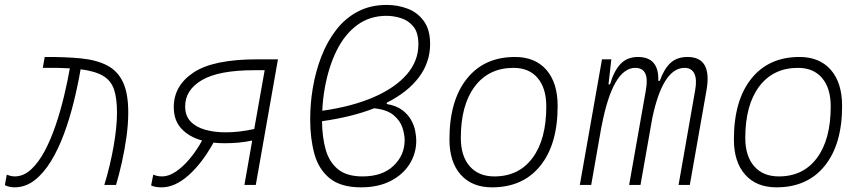

<svg xmlns="http://www.w3.org/2000/svg" viewBox="-24 -762 3560 791"><path d="M405.8 0Q430.2 -80.1 444.1 -159.7Q458 -239.3 458 -298.8Q458 -357.4 445.6 -393.8Q433.1 -430.2 400.6 -449.5Q368.2 -468.8 308.1 -476.6Q296.9 -411.1 280 -342.8Q263.2 -274.4 240 -211.4Q216.8 -148.4 186.5 -98.6Q156.2 -48.8 118.7 -19.5Q81.1 9.8 35.2 9.8Q27.3 9.8 15.9 7.6Q4.4 5.4 -3.9 0.5L3.9 -42.5Q16.6 -37.6 23.9 -36.4Q31.2 -35.2 36.1 -35.2Q72.8 -35.2 103.8 -63.7Q134.8 -92.3 160.2 -139.9Q185.5 -187.5 205.3 -246.1Q225.1 -304.7 239.7 -365.5Q254.4 -426.3 263.7 -480.5Q239.7 -481.9 211.9 -482.4Q184.1 -482.9 152.3 -482.4L160.2 -527.3Q245.1 -527.8 309.3 -521.5Q373.5 -515.1 417 -492.7Q460.4 -470.2 482.4 -424.1Q504.4 -377.9 504.4 -298.8Q504.4 -251.5 497.1 -198.5Q489.7 -145.5 478.3 -94.2Q466.8 -43 454.1 0Z M900.9 -171.9Q877 -171.9 855.5 -174.3Q808.6 -89.4 752.7 -39.8Q696.8 9.8 642.1 9.8Q627 9.8 616 7.6Q605 5.4 598.6 2L607.4 -42.5Q608.4 -42 618.4 -38.6Q628.4 -35.2 644 -35.2Q670.9 -35.2 700.4 -54.9Q730 -74.7 758.1 -108.4Q786.1 -142.1 808.6 -183.1Q756.3 -197.3 724.1 -231.2Q691.9 -265.1 691.9 -320.8Q691.9 -409.2 773.4 -463.4Q855 -517.6 1035.6 -517.6H1121.1L1029.8 0H982.9L1015.1 -183.1Q985.8 -176.8 957 -174.3Q928.2 -171.9 900.9 -171.9ZM1023.4 -230.5 1066.4 -472.7H1022.9Q877.4 -472.7 808.1 -432.1Q738.8 -391.6 738.8 -323.7Q738.8 -285.2 761 -261.7Q783.2 -238.3 821.3 -227.5Q859.4 -216.8 906.2 -216.8Q961.4 -216.8 1023.4 -230.5Z M1569.3 -338.9V-333.5Q1608.9 -326.7 1632.8 -308.8Q1656.7 -291 1669.4 -268.3Q1682.1 -245.6 1686.5 -222.9Q1690.9 -200.2 1690.9 -182.6Q1690.9 -130.4 1663.6 -86.4Q1636.2 -42.5 1585.2 -16.4Q1534.2 9.8 1463.4 9.8Q1380.4 9.8 1334.7 -27.1Q1289.1 -64 1271.5 -127.2Q1253.9 -190.4 1253.9 -269Q1253.9 -299.8 1256.3 -332Q1258.8 -364.3 1264.6 -398.9Q1276.4 -468.8 1300.5 -530.5Q1324.7 -592.3 1361.8 -639.9Q1398.9 -687.5 1450.7 -714.6Q1502.4 -741.7 1568.8 -741.7Q1616.2 -741.7 1657 -725.6Q1697.8 -709.5 1722.9 -674.1Q1748 -638.7 1748 -580.6Q1748 -505.4 1701.9 -443.8Q1655.8 -382.3 1569.3 -338.9ZM1303.7 -305.7Q1425.3 -322.8 1514.2 -361.1Q1603 -399.4 1651.4 -454.8Q1699.7 -510.3 1699.7 -579.6Q1699.7 -627.9 1678.7 -653.1Q1657.7 -678.2 1627.4 -687.5Q1597.2 -696.8 1568.4 -696.8Q1499 -696.8 1447.5 -658.7Q1396 -620.6 1362.8 -553.5Q1329.6 -486.3 1314 -398.9Q1305.7 -353 1303.7 -305.7ZM1517.6 -315.9Q1424.8 -279.8 1302.7 -262.7Q1303.2 -197.8 1317.6 -146.2Q1332 -94.7 1368.2 -64.9Q1404.3 -35.2 1469.7 -35.2Q1551.3 -35.2 1597.2 -78.9Q1643.1 -122.6 1643.1 -185.1Q1643.1 -207.5 1634 -235.8Q1625 -264.2 1598.1 -287.1Q1571.3 -310.1 1517.6 -315.9Z M2002.9 9.8Q1920.4 9.8 1874 -42.5Q1827.6 -94.7 1827.6 -187.5Q1827.6 -347.7 1899.2 -437.5Q1970.7 -527.3 2097.7 -527.3Q2180.7 -527.3 2227.1 -474.1Q2273.4 -420.9 2273.4 -325.2Q2273.4 -167.5 2201.9 -78.9Q2130.4 9.8 2002.9 9.8ZM2012.7 -35.2Q2113.3 -35.2 2169.9 -111.3Q2226.6 -187.5 2226.6 -323.7Q2226.6 -398.4 2191.2 -440.4Q2155.8 -482.4 2091.8 -482.4Q1989.7 -482.4 1932.1 -406Q1874.5 -329.6 1874.5 -193.8Q1874.5 -119.1 1911.1 -77.1Q1947.8 -35.2 2012.7 -35.2Z M2494.6 -517.6 2482.9 -414.6H2489.3Q2505.4 -470.2 2532.7 -498.8Q2560.1 -527.3 2604 -527.3Q2691.4 -527.3 2688 -429.2H2694.3Q2711.4 -477.5 2738 -502.4Q2764.6 -527.3 2808.6 -527.3Q2910.6 -527.3 2886.7 -390.6L2817.9 0H2771.5L2839.8 -389.6Q2848.1 -435.5 2836.4 -459Q2824.7 -482.4 2796.4 -482.4Q2706.5 -482.4 2663.1 -274.4L2614.7 0H2567.9L2636.7 -389.6Q2653.8 -482.4 2593.3 -482.4Q2500.5 -482.4 2454.6 -242.7V-244.6L2411.6 0H2364.7L2456.1 -517.6Z M3174.8 9.8Q3092.3 9.8 3045.9 -42.5Q2999.5 -94.7 2999.5 -187.5Q2999.5 -347.7 3071 -437.5Q3142.6 -527.3 3269.5 -527.3Q3352.5 -527.3 3398.9 -474.1Q3445.3 -420.9 3445.3 -325.2Q3445.3 -167.5 3373.8 -78.9Q3302.2 9.8 3174.8 9.8ZM3184.6 -35.2Q3285.2 -35.2 3341.8 -111.3Q3398.4 -187.5 3398.4 -323.7Q3398.4 -398.4 3363 -440.4Q3327.6 -482.4 3263.7 -482.4Q3161.6 -482.4 3104 -406Q3046.4 -329.6 3046.4 -193.8Q3046.4 -119.1 3083 -77.1Q3119.6 -35.2 3184.6 -35.2Z"/></svg>

Font: Cascadia Code ExtraLight
Style: Italic
Weight: 200
Italic angle: -10°
Monospace: yes
Designer: Aaron Bell
Foundry: Saja Typeworks
Version: Version 2404.023; ttfautohint (v1.8.4)